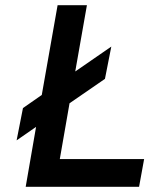

<svg xmlns="http://www.w3.org/2000/svg" viewBox="-20 -720 576 740"><path d="M79 0 119 -231 44 -179 68.5 -303.5 141 -354 202 -700H315L270 -444.5L409 -540.5L384.5 -416L248 -322L210.5 -107H535.5L516 0Z"/></svg>

Font: Overpass SemiBold
Style: Italic
Weight: 600
Italic angle: -10°
Designer: Delve Withrington, Dave Bailey, Thomas Jockin
Foundry: Delve Fonts LLC
Version: Version 4.000